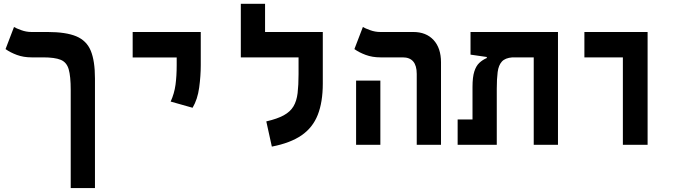

<svg xmlns="http://www.w3.org/2000/svg" viewBox="-20 -752 3556 997"><path d="M473.1 -344.7V224.6H347.2V-285.2Q347.2 -356 336.7 -392.3Q326.2 -428.7 295.4 -441.4Q264.6 -454.1 203.6 -454.1H143.6Q102.1 -454.1 67.6 -466.8Q33.2 -479.5 8.8 -497.1L52.7 -611.8Q64 -605 90.1 -595.5Q116.2 -585.9 143.1 -585.9H226.6Q322.3 -585.9 376 -563.5Q429.7 -541 451.4 -488.3Q473.1 -435.5 473.1 -344.7Z M980 -192.4 866.2 -224.6Q885.3 -266.6 891.4 -312Q897.5 -357.4 897.5 -414.1V-453.6H668.9V-585.9H1022.5V-414.1Q1022.5 -357.4 1014.2 -296.6Q1005.9 -235.8 980 -192.4Z M1656.2 -585.9V-318.4Q1656.2 -222.2 1630.1 -155.8Q1604 -89.4 1545.9 -49.3Q1487.8 -9.3 1391.6 9.3L1362.8 -121.6Q1419.9 -134.8 1453.6 -153.3Q1487.3 -171.9 1503.9 -199.7Q1520.5 -227.5 1525.4 -268.6Q1530.3 -309.6 1530.3 -367.2V-454.1H1230.5V-732.4H1356.4V-585.9Z M2144 0V-368.2Q2144 -454.1 2071.3 -454.1H1955.1Q1913.6 -454.1 1879.2 -466.8Q1844.7 -479.5 1820.3 -497.1L1864.3 -611.8Q1875.5 -605 1901.6 -595.5Q1927.7 -585.9 1954.6 -585.9H2126Q2192.9 -585.9 2231.4 -544.2Q2270 -502.4 2270 -428.2V0ZM1829.1 0V-333.5H1955.1V0Z M2877.4 0H2751.5V-454.1H2640.6Q2603 -451.2 2585.9 -432.1Q2568.8 -413.1 2564.2 -377.9Q2559.6 -342.8 2559.6 -291.5V0H2356.4V-131.8H2433.6V-300.8Q2433.6 -351.6 2442.9 -380.6Q2452.1 -409.7 2469 -425.5Q2485.8 -441.4 2507.8 -450.7V-456.1L2423.3 -468.3V-585.9H2877.4Z M3214.4 0V-454.1H3014.6V-585.9H3342.8V0Z"/></svg>

Font: Cascadia Mono
Style: Bold
Weight: 700
Monospace: yes
Designer: Aaron Bell
Foundry: Saja Typeworks
Version: Version 2404.023; ttfautohint (v1.8.4)